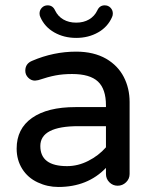

<svg xmlns="http://www.w3.org/2000/svg" viewBox="-20 -707 589 737"><path d="M134.8 -641.6Q131.8 -647.5 131.8 -655.3Q131.8 -668 140.6 -677.2Q149.4 -686.5 163.1 -686.5Q182.6 -686.5 191.4 -667Q202.1 -644.5 223.1 -632.3Q244.1 -620.1 272.5 -620.1Q300.8 -620.1 321.8 -632.3Q342.8 -644.5 353.5 -667Q362.3 -686.5 381.8 -686.5Q395.5 -686.5 404.3 -677.2Q413.1 -668 413.1 -655.3Q413.1 -647.5 410.2 -641.6Q393.6 -603.5 356.4 -582.5Q319.3 -561.5 272.5 -561.5Q225.6 -561.5 188.5 -582.5Q151.4 -603.5 134.8 -641.6ZM125 -6.8Q86.9 -24.4 65.4 -58.6Q43.9 -92.8 43.9 -136.7Q43.9 -212.9 103 -254.4Q162.1 -295.9 269.5 -295.9H386.7V-302.7Q386.7 -365.2 356 -394Q325.2 -422.9 256.8 -422.9Q221.7 -422.9 193.4 -417.5Q165 -412.1 127 -399.4L114.3 -397.5Q99.6 -397.5 88.4 -408.7Q77.1 -419.9 77.1 -435.5Q77.1 -462.9 103.5 -473.6Q185.5 -508.8 272.5 -508.8Q339.8 -508.8 387.7 -481.4Q432.6 -455.1 455.1 -411.6Q477.5 -368.2 477.5 -315.4V-39.1Q477.5 -20.5 463.9 -7.3Q450.2 5.9 431.6 5.9Q413.1 5.9 399.9 -7.3Q386.7 -20.5 386.7 -39.1V-62.5Q316.4 10.7 204.1 10.7Q162.1 10.7 125 -6.8ZM386.7 -141.6V-222.7H281.2Q134.8 -222.7 134.8 -146.5Q134.8 -69.3 237.3 -69.3Q279.3 -69.3 318.8 -89.4Q358.4 -109.4 386.7 -141.6Z"/></svg>

Font: jf-openhuninn-1.0
Style: Regular
Weight: 400
Designer: [Kosugi Maru]
      Designed by Motoya company      

      [Varela Round]
      Joe Prince(Latin component); Avraham Co
Foundry: justfont CO.,LTD.
Version: 1.0